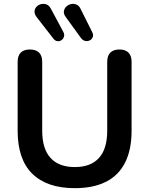

<svg xmlns="http://www.w3.org/2000/svg" viewBox="-20 -971 778 1001"><path d="M370 10Q297 10 241.5 -9Q186 -28 148 -65.5Q110 -103 91 -159Q72 -215 72 -289V-648Q72 -681 88.5 -697Q105 -713 136 -713Q167 -713 183.5 -697Q200 -681 200 -648V-290Q200 -195 243.5 -147.5Q287 -100 370 -100Q453 -100 496 -147.5Q539 -195 539 -290V-648Q539 -681 555.5 -697Q572 -713 603 -713Q633 -713 649.5 -697Q666 -681 666 -648V-289Q666 -191 632.5 -124Q599 -57 533 -23.5Q467 10 370 10ZM402 -773 323 -882Q311 -898 313 -912Q315 -926 325 -936Q335 -946 349.5 -949.5Q364 -953 378 -947.5Q392 -942 400 -925L461 -803Q468 -789 463.5 -777.5Q459 -766 448 -760.5Q437 -755 424.5 -757.5Q412 -760 402 -773ZM258 -770 171 -882Q159 -898 160 -912Q161 -926 170.5 -936Q180 -946 194 -949.5Q208 -953 222 -948Q236 -943 245 -926L310 -805Q317 -792 313.5 -780Q310 -768 300.5 -761.5Q291 -755 279 -756.5Q267 -758 258 -770Z"/></svg>

Font: Nunito
Style: Bold
Weight: 700
Designer: Vernon Adams
Foundry: Vernon Adams
Version: Version 3.602